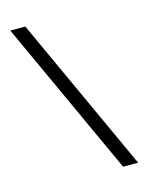

<svg xmlns="http://www.w3.org/2000/svg" viewBox="-128 -871 843 1050"><g transform="rotate(-15 293.0 -346.5)"><path d="M436.5 92.8 33.2 -786.1H118.2L521.5 92.8Z"/></g></svg>

Font: Cascadia Mono SemiLight
Style: Regular
Weight: 350
Monospace: yes
Designer: Aaron Bell
Foundry: Saja Typeworks
Version: Version 2404.023; ttfautohint (v1.8.4)